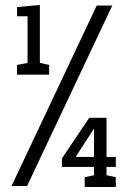

<svg xmlns="http://www.w3.org/2000/svg" viewBox="-20 -742 512 766"><path d="M88 0 428 -720H366L26 0ZM139 -722 48 -714V-677H90V-491L48 -483V-444H176V-483L139 -491ZM355 -43 318 -35V4H442V-35L405 -43V-76H442V-116H405V-272H336L227 -110V-76H355ZM355 -229V-116H282Z"/></svg>

Font: Hermeneus One
Style: Regular
Weight: 400
Designer: Rodrigo Fuenzalida, Pablo Impallari
Foundry: Pablo Impallari, Rodrigo Fuenzalida
Version: Version 1.002